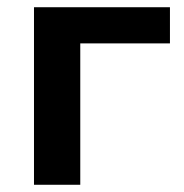

<svg xmlns="http://www.w3.org/2000/svg" viewBox="-20 -511 508 531"><path d="M74 0V-491H450V-391H202V0Z"/></svg>

Font: Nunito Sans 11pt
Style: Bold
Weight: 700
Version: Version 3.101;gftools[0.9.27]